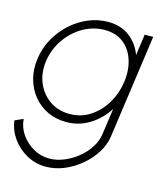

<svg xmlns="http://www.w3.org/2000/svg" viewBox="-128 -602 817 940"><g transform="rotate(15 280.0 -132.0)"><path d="M492.5 -500H535.5L462 23Q456 68 430 108.8Q404 149.5 365.5 181.5Q327 213.5 281.8 231.8Q236.5 250 190.5 250Q138.5 250 93.8 225.2Q49 200.5 20 159.8Q-9 119 -15 70.5L27 52Q30 94.5 54.8 129.8Q79.5 165 117 186Q154.5 207 197 207Q234 207 271.2 191.8Q308.5 176.5 340.2 150.8Q372 125 393 92Q414 59 419 23L437.5 -108Q403 -54 349.2 -20.5Q295.5 13 230.5 13Q178.5 13 135.8 -7.5Q93 -28 63.5 -64.2Q34 -100.5 21.2 -148Q8.5 -195.5 16 -250Q23.5 -305 49.8 -352.8Q76 -400.5 115.8 -436.8Q155.5 -473 204 -493.5Q252.5 -514 304.5 -514Q369.5 -514 413.5 -480.5Q457.5 -447 477.5 -392.5ZM236.5 -29.5Q295 -29.5 341.5 -60.2Q388 -91 417.8 -141.2Q447.5 -191.5 455.5 -250Q464 -310 448.2 -360.5Q432.5 -411 394.5 -441.2Q356.5 -471.5 299 -471.5Q240.5 -471.5 189 -441.8Q137.5 -412 102.8 -361.5Q68 -311 59.5 -250Q51 -188.5 72.2 -138.5Q93.5 -88.5 136.5 -59Q179.5 -29.5 236.5 -29.5Z"/></g></svg>

Font: Urbanist ExtraLight
Style: Italic
Weight: 250
Version: Version 1.303